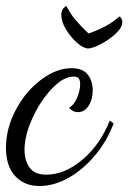

<svg xmlns="http://www.w3.org/2000/svg" viewBox="-25 -566 429 642"><path d="M-5 -72Q-5 -137 28 -199Q61 -261 112.5 -299.5Q164 -338 214 -338Q252 -338 268.5 -316.5Q285 -295 285 -264Q285 -234 271.5 -212.5Q258 -191 235 -191Q218 -191 206 -206Q221 -213 232 -237.5Q243 -262 243 -285Q243 -298 238 -304Q233 -310 221 -310Q187 -310 148.5 -269.5Q110 -229 83.5 -171Q57 -113 57 -65Q57 -29 74 -5.5Q91 18 130 18Q191 18 250.5 -32Q310 -82 342 -163L355 -153Q332 -93 292 -45.5Q252 2 203.5 29Q155 56 107 56Q57 56 26 23Q-5 -10 -5 -72ZM180 -515Q180 -538 197 -546Q210 -520 227 -500Q244 -480 271 -454Q305 -466 329 -479Q353 -492 374 -511Q384 -505 384 -492Q384 -474 362 -453.5Q340 -433 312 -418.5Q284 -404 270 -404Q254 -404 232.5 -423Q211 -442 195.5 -468Q180 -494 180 -515Z"/></svg>

Font: Dancing Script
Style: Regular
Weight: 400
Designer: Pablo Impallari
Foundry: Pablo Impallari
Version: Version 2.000